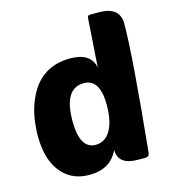

<svg xmlns="http://www.w3.org/2000/svg" viewBox="-111 -830 830 931"><g transform="rotate(-15 304.0 -365.0)"><path d="M88 -48Q30 -113 30 -235Q30 -356 76 -441Q140 -560 278 -560Q382 -560 397 -482Q400 -541 405 -604L412 -711Q413 -733 417 -737Q420 -740 433 -740H472Q576 -740 576 -654Q576 -500 528 -20Q526 0 506 0H470Q370 0 370 -76Q330 10 224 10Q139 10 88 -48ZM211 -263Q211 -123 291 -123Q336 -123 363 -165Q392 -211 392 -297Q392 -427 311 -427Q211 -427 211 -263Z"/></g></svg>

Font: PoetsenOne
Style: Regular
Weight: 400
Designer: Rodrigo Fuenzalida, Pablo Impallari
Foundry: Pablo Impallari, Rodrigo Fuenzalida
Version: Version 1.000